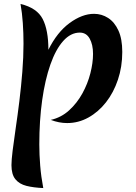

<svg xmlns="http://www.w3.org/2000/svg" viewBox="-20 -623 689 972"><path d="M225 -371Q269 -460 332.5 -506.5Q396 -553 456 -553Q495 -553 527.5 -532Q560 -511 579.5 -468.5Q599 -426 599 -360Q599 -285 577 -219.5Q555 -154 516.5 -105Q478 -56 427.5 -28Q377 0 320 0Q279 0 237 -16Q290 -28 330 -64.5Q370 -101 397 -150Q424 -199 437.5 -252Q451 -305 451 -350Q451 -397 434 -427.5Q417 -458 384 -458Q338 -458 300 -415.5Q262 -373 235 -296Q208 -219 193.5 -116Q179 -13 179 108Q179 160 183.5 215.5Q188 271 199 329Q150 327 114 318Q78 309 58 284.5Q38 260 38 213Q38 188 44 139Q50 90 59.5 26Q69 -38 78 -111Q87 -184 93 -259Q99 -334 99 -402Q99 -455 95.5 -506Q92 -557 84 -603Q167 -583 196 -527Q225 -471 225 -371Z"/></svg>

Font: Merienda
Style: Bold
Weight: 700
Designer: Eduardo Rodriguez Tunni
Foundry: Eduardo Rodriguez Tunni
Version: Version 2.001